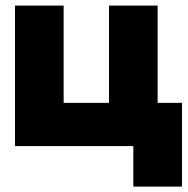

<svg xmlns="http://www.w3.org/2000/svg" viewBox="-20 -528 680 694"><path d="M34.2 0V-507.8H210V-156.2H374V-507.8H549.8V-156.2H637.7V146.5H461.9V0Z"/></svg>

Font: Giphurs Black
Style: Regular
Weight: 900
Version: Version 0.920; ttfautohint (v1.8.4.7-5d5b)